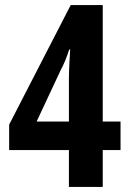

<svg xmlns="http://www.w3.org/2000/svg" viewBox="-20 -735 510 755"><path d="M251 0H384V-145H454V-257H384V-715H258L16 -245V-145H251ZM124 -257 219 -460C230 -480 242 -508 252 -540H256C255 -531 251 -458 251 -428V-257Z"/></svg>

Font: Noto Sans Tamil ExtraCondensed
Style: Bold
Weight: 700
Width: 2
Designer: Jelle Bosma - Monotype Design Team
Foundry: Monotype Imaging Inc.
Version: Version 2.004